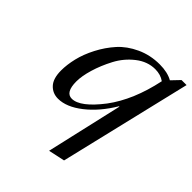

<svg xmlns="http://www.w3.org/2000/svg" viewBox="-211 -654 1025 1025"><g transform="rotate(45 301.0 -141.5)"><path d="M73 -107Q73 -150 85 -200.5Q97 -251 125 -305Q153 -359 192 -402.5Q231 -446 291.5 -474Q352 -502 423 -502Q482 -502 521 -480L564 -525H602L424 222L331 242L430 -190H427Q372 -98 301.5 -43Q231 12 168 12Q127 12 100 -17Q73 -46 73 -107ZM172 -123Q172 -40 220 -40Q283 -40 372 -156Q457 -270 494 -446Q465 -467 424 -467Q366 -467 315.5 -427.5Q265 -388 235 -331Q205 -274 188.5 -218.5Q172 -163 172 -123Z"/></g></svg>

Font: Lingua Franca
Style: Italic
Weight: 400
Italic angle: -13°
Version: Version 1.19